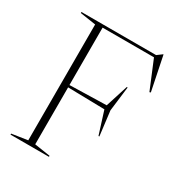

<svg xmlns="http://www.w3.org/2000/svg" viewBox="-174 -852 902 969"><g transform="rotate(30 276.5 -368.0)"><path d="M423 -501.5 405.5 -358.5 423 -216H418L376.5 -347.5L162.5 -352V-20L254 -6V0H30V-6L122 -20V-695L30.5 -709V-715H465.5L494.5 -736.5H496.5L537 -538.5L530 -536L462 -700H162.5V-365.5L376.5 -371L418 -501.5Z"/></g></svg>

Font: Newsreader Display ExtraLight
Style: Regular
Weight: 275
Designer: Hugues Gentile
Foundry: Production Type
Version: Version 1.001